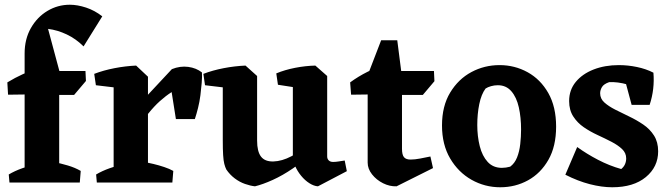

<svg xmlns="http://www.w3.org/2000/svg" viewBox="-20 -771 2834 811"><path d="M84 0V-545Q84 -606 110.5 -652.5Q137 -699 180.5 -725Q224 -751 275 -751Q307 -751 343.5 -739Q380 -727 412 -702L333 -575Q301 -607 262 -625.5Q223 -644 183 -649L233 -463L230 -436V0ZM20 0 17 -34Q42 -49 74.5 -60.5Q107 -72 132 -78L121 0ZM189 0 206 -87Q236 -81 266.5 -72Q297 -63 321 -49L317 0ZM14 -371 11 -423Q44 -443 76 -457.5Q108 -472 139 -484L191 -435L168 -373ZM179 -370V-471H341L343 -429L293 -370Z M460 0V-446L555 -494L605 -447V0ZM559 -219 537 -298 706 -479Q741 -493 775 -488.5Q809 -484 833 -465Q834 -446 832 -421Q830 -396 826.5 -368.5Q823 -341 816.5 -315Q810 -289 803 -268H723L705 -382Q680 -366 655.5 -344Q631 -322 606.5 -291.5Q582 -261 559 -219ZM385 -411 378 -459Q417 -474 463.5 -483Q510 -492 555 -494L559 -438L494 -398ZM389 0 386 -34Q411 -49 443.5 -60.5Q476 -72 501 -78L490 0ZM568 0 585 -87Q605 -84 628 -78.5Q651 -73 673.5 -65.5Q696 -58 712 -49L708 0Z M1057 16Q1038 14 1015 6Q992 -2 971.5 -17.5Q951 -33 936 -55Q931 -65 927.5 -78.5Q924 -92 922.5 -116Q921 -140 921 -179V-448L1017 -494L1066 -450V-177Q1066 -131 1082.5 -109.5Q1099 -88 1135 -89Q1171 -90 1211 -111Q1251 -132 1288 -157L1298 -125Q1260 -89 1217 -59.5Q1174 -30 1132 -11Q1090 8 1057 16ZM846 -411 839 -459Q878 -474 924.5 -483Q971 -492 1017 -494L1021 -438L955 -398ZM1323 16Q1306 15 1287 3Q1268 -9 1252 -28.5Q1236 -48 1226 -71L1217 -80V-448L1312 -494L1362 -450V-110Q1362 -100 1368.5 -93.5Q1375 -87 1387 -87Q1398 -87 1410 -89Q1422 -91 1436 -93L1445 -48ZM1154 -413 1147 -461Q1183 -476 1226.5 -484.5Q1270 -493 1312 -494L1316 -438L1251 -398Z M1655 16Q1626 17 1598 3Q1570 -11 1551.5 -34.5Q1533 -58 1533 -84V-453L1590 -601H1658L1678 -445V-143Q1678 -117 1686.5 -107Q1695 -97 1714 -97Q1732 -97 1755.5 -101.5Q1779 -106 1798 -110L1809 -61ZM1463 -371 1459 -423Q1493 -448 1532 -467.5Q1571 -487 1615 -505L1640 -435L1616 -373ZM1621 -370V-471H1813L1815 -428L1766 -370Z M2093 20Q2028 20 1972 -11.5Q1916 -43 1881.5 -101.5Q1847 -160 1847 -241Q1847 -323 1881.5 -380Q1916 -437 1971 -466.5Q2026 -496 2090 -496Q2154 -496 2208.5 -466Q2263 -436 2296 -378Q2329 -320 2329 -236Q2329 -153 2296.5 -96Q2264 -39 2210.5 -9.5Q2157 20 2093 20ZM2100 -62Q2117 -62 2135 -67Q2154 -81 2164 -106Q2174 -131 2177.5 -162.5Q2181 -194 2181 -224Q2181 -275 2171.5 -317.5Q2162 -360 2140 -385.5Q2118 -411 2083 -411Q2068 -411 2054 -407Q2040 -403 2031 -397Q2013 -373 2004.5 -331.5Q1996 -290 1996 -243Q1996 -195 2006.5 -153.5Q2017 -112 2040 -87Q2063 -62 2100 -62Z M2566 20Q2522 20 2471.5 7Q2421 -6 2368 -33L2418 -150Q2458 -121 2506 -96Q2554 -71 2604 -57Q2615 -66 2620 -77.5Q2625 -89 2625 -102Q2625 -125 2607.5 -141.5Q2590 -158 2563 -172Q2536 -186 2504.5 -200.5Q2473 -215 2446 -233.5Q2419 -252 2401.5 -279Q2384 -306 2384 -344Q2384 -391 2412 -425Q2440 -459 2487.5 -477.5Q2535 -496 2594 -496Q2632 -496 2670.5 -488Q2709 -480 2740 -464L2706 -379Q2674 -402 2631 -414Q2588 -426 2553 -424Q2530 -416 2522.5 -403Q2515 -390 2515 -377Q2515 -354 2533 -338Q2551 -322 2578.5 -308Q2606 -294 2637.5 -279Q2669 -264 2697 -245Q2725 -226 2742.5 -198.5Q2760 -171 2760 -132Q2760 -66 2708 -23Q2656 20 2566 20ZM2648 -328 2611 -466 2740 -464Q2743 -430 2739 -395.5Q2735 -361 2724 -328Z"/></svg>

Font: Eczar SemiBold
Style: Regular
Weight: 600
Designer: Vaibhav Singh
Foundry: Rosetta Type Foundry
Version: Version 2.000